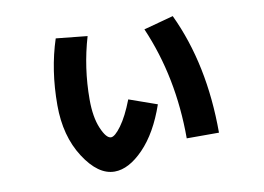

<svg xmlns="http://www.w3.org/2000/svg" viewBox="-69 -669 1138 827"><g transform="rotate(-10 500.0 -256.0)"><path d="M602 -529 732 -564Q841 -334 841 -35H700Q700 -303 602 -529ZM219 -557 356 -543Q317 -411 317 -272Q317 -195 338 -145.5Q359 -96 380 -96Q397 -96 425.5 -135Q454 -174 481 -244L603 -201Q562 -82 497 -15Q432 52 370 52Q298 52 237 -42.5Q176 -137 176 -272Q176 -426 219 -557Z"/></g></svg>

Font: Mplus 1p ExtraBold
Style: Regular
Weight: 800
Version: Version 1.061